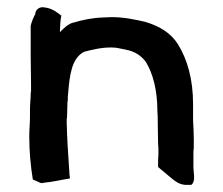

<svg xmlns="http://www.w3.org/2000/svg" viewBox="-20 -533 626 538"><path d="M62 -151C62 -107 66 -67 72 -30L88 -23C93 -20 98 -19 103 -21C127 -23 156 -30 176 -33C175 -41 174 -49 174 -56C171 -99 168 -143 167 -187V-199C168 -203 168 -207 168 -211C168 -222 169 -233 169 -244C169 -247 169 -249 170 -252V-263C170 -266 171 -269 171 -272C175 -320 180 -370 216 -388C240 -394 263 -400 292 -400C302 -400 309 -399 317 -397L332 -394C358 -389 376 -377 389 -359C409 -326 421 -279 421 -222C422 -212 422 -202 422 -193C422 -171 423 -150 423 -129C424 -122 424 -115 424 -108C424 -101 424 -94 423 -87V-65L454 -39C468 -28 482 -13 507 -15H516C528 -24 523 -44 522 -62V-108C523 -114 523 -121 523 -127V-143C523 -161 522 -178 521 -196V-241C521 -311 505 -367 478 -410C458 -441 427 -460 386 -472C359 -478 328 -485 293 -485C284 -485 276 -484 268 -484C239 -483 210 -477 187 -470C171 -467 158 -453 148 -443V-450C149 -464 149 -478 152 -489C141 -498 125 -510 106 -512C89 -516 80 -504 79 -496V-494C74 -485 69 -473 66 -461V-376C66 -349 67 -325 67 -298V-279L66 -270C66 -256 64 -241 64 -226V-206C64 -188 62 -169 62 -151Z"/></svg>

Font: Hussar Pisanka
Style: Regular
Weight: 400
Designer: Robert Jablonski
Foundry: Cannot Into Space Fonts
Version: Version 1.070